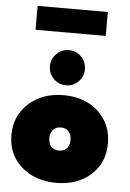

<svg xmlns="http://www.w3.org/2000/svg" viewBox="-58 -893 642 948"><g transform="rotate(5 263.0 -419.0)"><path d="M89.5 -732V-850.5H437.5V-732ZM263 -472Q226.5 -472 201.2 -497.5Q176 -523 176 -559Q176 -595 201.5 -620.8Q227 -646.5 263 -646.5Q299 -646.5 324.2 -620.8Q349.5 -595 349.5 -559Q349.5 -523 324.2 -497.5Q299 -472 263 -472ZM257 12Q151.5 12 83.8 -48.2Q16 -108.5 16 -204Q16 -300 84 -361.2Q152 -422.5 257 -422.5Q362 -422.5 428.2 -361.2Q494.5 -300 494.5 -204Q494.5 -108 428.2 -48Q362 12 257 12ZM257 -148Q281.5 -148 295.2 -163.2Q309 -178.5 309 -205Q309 -231.5 295 -247Q281 -262.5 257 -262.5Q232.5 -262.5 218.2 -247Q204 -231.5 204 -205Q204 -178.5 218 -163.2Q232 -148 257 -148Z"/></g></svg>

Font: League Spartan Black
Style: Regular
Weight: 900
Foundry: The League of Moveable Type
Version: Version 2.002